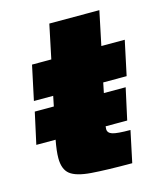

<svg xmlns="http://www.w3.org/2000/svg" viewBox="-102 -733 681 808"><g transform="rotate(-15 239.0 -329.0)"><path d="M4 -179 34 -316H117L126 -360H42L74 -510H158L189 -658H407L376 -510H478L446 -360H344L335 -316H430L400 -179H306Q305 -170 305 -167Q305 -150 325 -143.5Q345 -137 403 -137L374 0Q261 0 196.5 -5Q132 -10 105.5 -31Q79 -52 79 -101Q79 -131 88 -179Z"/></g></svg>

Font: Saira Black
Style: Italic
Weight: 900
Italic angle: -12°
Designer: Hector Gatti with collaboration of the Omnibus-Type team
Foundry: Omnibus-Type
Version: Version 1.100; ttfautohint (v1.8.3)